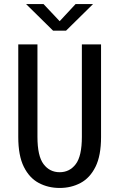

<svg xmlns="http://www.w3.org/2000/svg" viewBox="-20 -920 590 951"><path d="M275.5 11Q218.5 11 172 -13.8Q125.5 -38.5 98 -93.8Q70.5 -149 70.5 -241V-700H165.5V-242Q165.5 -147 195.8 -107Q226 -67 275.5 -67Q325 -67 355.2 -107Q385.5 -147 385.5 -242V-700H480.5V-241Q480.5 -149 453 -93.8Q425.5 -38.5 379 -13.8Q332.5 11 275.5 11ZM109 -900H195.5L275.5 -815L354.5 -900H441L307 -768H243Z"/></svg>

Font: Trispace SemiCondensed
Style: Regular
Weight: 400
Width: 4
Designer: Tyler Finck
Foundry: Etcetera Type Company
Version: Version 1.210; ttfautohint (v1.8.3)